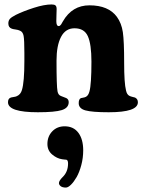

<svg xmlns="http://www.w3.org/2000/svg" viewBox="-20 -492 639 854"><path d="M88.4 -220.7V-256.8Q88.4 -314.5 85 -332.5Q81.5 -350.6 68.8 -355.5Q61 -359.4 49.3 -360.8Q37.6 -362.3 32.7 -364.3Q17.1 -369.6 17.1 -387.7Q17.1 -399.9 23.7 -407.7Q30.3 -415.5 50.3 -425.8Q84 -442.4 130.6 -457.3Q177.2 -472.2 209.5 -472.2Q221.7 -472.2 226.8 -467.8Q231.9 -463.4 231.9 -451.7Q231.9 -442.9 231.2 -427.5Q230.5 -412.1 230.5 -397.9Q230.5 -376 241.2 -376Q244.6 -376 247.3 -378.4Q250 -380.9 252 -383.5Q253.9 -386.2 257.8 -393.6Q259.3 -395.5 259.8 -397Q300.8 -468.3 377.9 -468.3Q462.4 -468.3 500 -417Q520.5 -388.7 526.4 -348.9Q532.2 -309.1 532.2 -214.4Q532.2 -121.6 540.5 -89.8Q544.4 -70.8 556.2 -65.4Q561 -63 569.3 -61Q577.6 -59.1 580.6 -58.1Q593.3 -51.8 593.3 -37.1Q593.3 7.3 463.9 7.3Q389.6 7.3 359.9 -1Q330.1 -9.3 330.1 -33.2Q330.1 -51.8 340.3 -55.7Q341.3 -56.2 349.9 -57.6Q358.4 -59.1 362.3 -61.5Q373 -66.9 377.9 -85.4Q386.7 -117.2 386.7 -217.8Q386.7 -295.4 370.8 -330.8Q355 -366.2 311.5 -366.2Q271.5 -366.2 251.5 -327.9Q231.4 -289.6 231.4 -222.2Q231.4 -108.9 235.8 -85.9Q238.8 -68.8 252.4 -64.5Q255.9 -63 263.2 -60.3Q270.5 -57.6 274.9 -55.7Q285.6 -50.3 285.6 -37.6Q285.6 -12.2 255.1 -2.4Q224.6 7.3 148.4 7.3Q15.6 7.3 15.6 -37.1Q15.6 -52.7 25.9 -57.1Q29.8 -59.1 40.3 -60.5Q50.8 -62 55.2 -64.5Q71.8 -71.8 77.6 -91.8Q88.4 -127 88.4 -220.7ZM242.2 322.3Q242.2 312 258.8 295.4Q282.7 272.5 282.7 234.9Q282.7 220.2 274.9 218.3Q273.9 218.3 268.1 217.8Q262.2 217.3 255.9 216.3Q232.9 212.9 211.9 195.1Q190.9 177.2 190.9 148.4Q190.9 114.7 212.4 92.3Q233.9 69.8 267.6 69.8Q307.1 69.8 328.6 98.6Q350.1 127.4 350.1 176.8Q350.1 210.4 341.6 242.4Q333 274.4 320.8 295.7Q308.6 316.9 295.7 329.6Q282.7 342.3 272.9 342.3Q257.8 342.3 250 336.2Q242.2 330.1 242.2 322.3Z"/></svg>

Font: Cooper*
Style: Bold
Weight: 700
Designer: Owen Earl
Foundry: indestructible type*
Version: Version 0.001